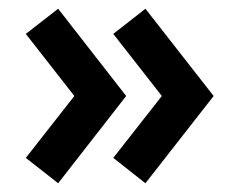

<svg xmlns="http://www.w3.org/2000/svg" viewBox="-20 -442 544 439"><path d="M312.5 -23 239 -81 350 -222.5 239 -364.5 312.5 -422 468.5 -222.5ZM113 -23 39 -81 150 -222.5 39 -364.5 113 -422 268.5 -222.5Z"/></svg>

Font: League Spartan Thin
Style: Bold
Weight: 700
Version: Version 2.002